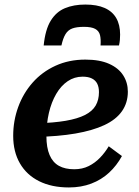

<svg xmlns="http://www.w3.org/2000/svg" viewBox="-20 -811 611 844"><path d="M355 -791Q304 -791 265.5 -775Q227 -759 203 -720Q179 -681 172 -611H250Q257 -643 268 -661Q279 -679 298 -686Q317 -693 349 -693Q382 -693 398.5 -684Q415 -675 419.5 -657Q424 -639 422 -611H503Q506 -624 507 -635.5Q508 -647 508 -659Q508 -702 491 -731.5Q474 -761 440 -776Q406 -791 355 -791ZM283 13Q207 13 152 -14.5Q97 -42 67.5 -93Q38 -144 38 -214Q38 -280 60 -340.5Q82 -401 123.5 -448Q165 -495 224 -522Q283 -549 355 -549Q418 -549 459.5 -530.5Q501 -512 521.5 -480Q542 -448 542 -408Q542 -359 516 -322Q490 -285 438.5 -261Q387 -237 311.5 -224Q236 -211 136 -209L141 -269Q216 -271 268.5 -280Q321 -289 353.5 -305.5Q386 -322 400.5 -347Q415 -372 415 -406Q415 -428 407.5 -443Q400 -458 384 -466Q368 -474 343 -474Q307 -474 277.5 -454Q248 -434 227 -398Q206 -362 195 -315Q184 -268 184 -213Q184 -162 198 -129.5Q212 -97 239 -82Q266 -67 306 -67Q342 -67 370 -81Q398 -95 420 -118Q442 -141 458 -168L516 -125Q493 -83 459.5 -52Q426 -21 381.5 -4Q337 13 283 13Z"/></svg>

Font: Roboto Serif 20pt SemiBold
Style: Italic
Weight: 600
Italic angle: -10°
Version: Version 1.007